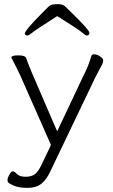

<svg xmlns="http://www.w3.org/2000/svg" viewBox="-20 -740 540 919"><path d="M34 -465Q35 -475 68 -475Q101 -475 105 -462Q113 -439 133 -391L249 -122L254 -112L381 -381Q402 -420 418 -474Q420 -480 432 -480Q444 -480 459 -470Q474 -460 474 -451Q474 -442 469 -432Q464 -422 453 -401.5Q442 -381 433 -363L221 80Q202 121 177.5 140Q153 159 116 159H106Q52 159 19 133Q16 130 16 120.5Q16 111 25 95.5Q34 80 41.5 80Q49 80 61.5 93Q74 106 102.5 106Q131 106 148 93Q164 80 179 48L224 -46L77 -379Q54 -427 45 -443.5Q36 -460 34 -465ZM251 -661Q150 -597 134 -583.5Q118 -570 112 -570Q99 -570 99 -580Q99 -594 179 -675L210 -706Q220 -716 229.5 -718Q239 -720 260 -720Q281 -720 292.5 -708.5Q304 -697 324 -678Q408 -596 408 -583Q408 -570 395 -570Q389 -570 372 -585Q355 -600 257 -661L254 -663Z"/></svg>

Font: LXGW WenKai Light
Style: Regular
Weight: 300
Designer: LXGW / Fontworks Inc.
Foundry: LXGW / Fontworks Inc.
Version: Version 1.501; October 10, 2024